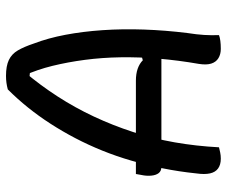

<svg xmlns="http://www.w3.org/2000/svg" viewBox="-78 -672 756 640"><g transform="rotate(-90 300.0 -352.0)"><path d="M40 -277H351Q374 -277 391 -271Q408 -265 419 -254L437 -259V-228V-192H64Q50 -192 43 -201Q36 -210 34.5 -226Q33 -242 37 -260ZM129 0Q121 2 111.5 4Q102 6 91 6Q71 6 58.5 -3Q46 -12 42 -30Q38 -48 42 -76Q48 -134 59 -188Q70 -242 84.5 -292Q99 -342 118 -389Q137 -436 159.5 -479Q182 -522 207.5 -561.5Q233 -601 261.5 -636.5Q290 -672 322 -704Q333 -707 344 -708.5Q355 -710 367 -710Q400 -710 420 -700.5Q440 -691 452 -670.5Q464 -650 475 -617Q493 -570 504 -512Q515 -454 519.5 -387.5Q524 -321 521.5 -250Q519 -179 510 -106Q505 -74 503.5 -49.5Q502 -25 503 0Q495 3 483.5 4.5Q472 6 457 6Q439 6 426 -2Q413 -10 408 -26Q403 -42 407 -67Q419 -136 424.5 -201.5Q430 -267 429 -328.5Q428 -390 420.5 -447Q413 -504 400.5 -555Q388 -606 368 -650L391 -629L350 -633L380 -648Q336 -596 298.5 -538Q261 -480 231.5 -417Q202 -354 180 -286.5Q158 -219 145.5 -147.5Q133 -76 129 0Z"/></g></svg>

Font: Rec Mono Duotone
Style: Italic
Weight: 400
Italic angle: -10°
Monospace: yes
Version: Version 1.085; ttfautohint (v1.8.4.7-5d5b)